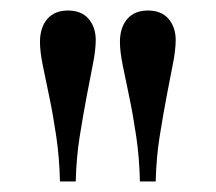

<svg xmlns="http://www.w3.org/2000/svg" viewBox="-20 -850 410 365"><path d="M94 -505H124C124.7 -535 127.2 -563.5 131.5 -590.5C135.8 -617.5 140.2 -642.5 144.5 -665.5C148.8 -688.5 152.8 -709.2 156.5 -727.5C160.2 -745.8 162 -761.3 162 -774C162 -790 157.5 -803.3 148.5 -814C139.5 -824.7 126.3 -830 109 -830C92.3 -830 79.3 -824.7 70 -814C60.7 -803.3 56 -788.7 56 -770C56 -758 57.8 -743 61.5 -725C65.2 -707 69.3 -686.8 74 -664.5C78.7 -642.2 83 -617.5 87 -590.5C91 -563.5 93.3 -535 94 -505ZM246 -505H276C276.7 -535 279.2 -563.5 283.5 -590.5C287.8 -617.5 292.2 -642.5 296.5 -665.5C300.8 -688.5 304.8 -709.2 308.5 -727.5C312.2 -745.8 314 -761.3 314 -774C314 -790 309.5 -803.3 300.5 -814C291.5 -824.7 278.3 -830 261 -830C244.3 -830 231.3 -824.7 222 -814C212.7 -803.3 208 -788.7 208 -770C208 -758 209.8 -743 213.5 -725C217.2 -707 221.3 -686.8 226 -664.5C230.7 -642.2 235 -617.5 239 -590.5C243 -563.5 245.3 -535 246 -505Z"/></svg>

Font: Libre Caslon Text
Style: Regular
Weight: 400
Designer: Pablo Impallari, Rodrigo Fuenzalida
Foundry: Pablo Impallari, Rodrigo Fuenzalida
Version: Version 1.000; ttfautohint (v0.93) -l 8 -r 50 -G 200 -x 14 -